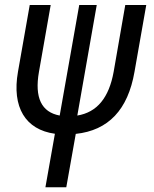

<svg xmlns="http://www.w3.org/2000/svg" viewBox="-20 -538 626 782"><path d="M165 224.6H250L288.6 7.3C421.4 -6.8 501 -90.8 527.8 -245.6L575.7 -517.6H490.2L442.9 -245.6C423.8 -140.1 375.5 -80.6 294.9 -67.4L374 -517.6H302.7L223.1 -67.4C148.9 -81.1 120.1 -140.1 138.7 -245.6L186.5 -517.6H101.1L53.2 -245.6C27.8 -101.1 83.5 -9.8 203.6 6.8Z"/></svg>

Font: Cascadia Mono SemiLight
Style: Italic
Weight: 350
Italic angle: -10°
Monospace: yes
Designer: Aaron Bell
Foundry: Saja Typeworks
Version: Version 2404.023